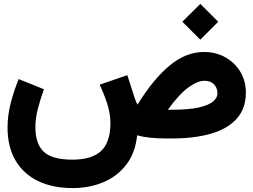

<svg xmlns="http://www.w3.org/2000/svg" viewBox="-20 -709 1297 983"><path d="M913.6 -597.7 1005.4 -689 1097.2 -597.7 1005.4 -505.9ZM205.1 -252Q188 -206.1 174.6 -155Q161.1 -104 161.1 -59.1Q161.1 27.8 204.3 68.1Q247.6 108.4 350.6 108.4Q449.2 108.4 497.1 64.5Q544.9 20.5 545.4 -78.1Q545.4 -127.9 528.6 -179.2Q511.7 -230.5 490.2 -275.4L631.8 -324.2L669.9 -206.1Q676.8 -185.5 684.1 -173.3Q764.2 -303.2 847.9 -373Q931.6 -442.9 1024.4 -442.9Q1085.4 -442.9 1134 -415.5Q1182.6 -388.2 1210.7 -341.1Q1238.8 -293.9 1238.8 -235.4Q1238.8 -154.3 1192.6 -102.1Q1146.5 -49.8 1061.3 -24.9Q976.1 0 857.9 0H833Q740.2 0 682.1 -16.1Q672.9 73.7 626.7 133.8Q580.6 193.8 509 223.9Q437.5 253.9 352.1 253.9Q249 253.9 174.3 217.5Q99.6 181.2 59.1 111.8Q18.6 42.5 18.6 -56.6Q18.6 -118.7 35.2 -182.4Q51.8 -246.1 75.7 -304.2ZM856 -147Q946.8 -147 998.5 -158.9Q1050.3 -170.9 1071.8 -189.9Q1093.3 -209 1093.3 -231Q1093.3 -259.3 1075.7 -277.3Q1058.1 -295.4 1027.3 -295.4Q990.2 -295.4 942.6 -260Q895 -224.6 839.4 -147Z"/></svg>

Font: Vazir Black FD-UI
Style: Black-FD-UI
Weight: 900
Designer: Saber Rastikerdar
Foundry: Saber Rastikerdar
Version: Version 30.0.0